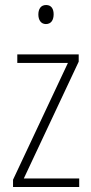

<svg xmlns="http://www.w3.org/2000/svg" viewBox="-20 -839 365 766"><path d="M164 -819C142 -819 133 -802 133 -781C133 -760 143 -743 163 -743C184 -743 194 -759 194 -782C194 -802 186 -819 164 -819ZM296 -93V-127H75L294 -593V-622H49V-588H251L32 -122V-93Z"/></svg>

Font: Noto Sans Kannada UI Condensed ExtraLight
Style: Regular
Weight: 200
Width: 3
Designer: Jelle Bosma - Monotype Design Team
Foundry: Monotype Imaging Inc.
Version: Version 2.005